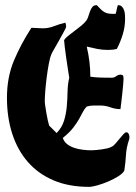

<svg xmlns="http://www.w3.org/2000/svg" viewBox="-20 -724 530 746"><path d="M356 -704Q366 -693 373 -686.5Q380 -680 387.5 -676Q395 -672 404.5 -671Q414 -670 429 -670Q432 -678 433.5 -687Q435 -696 438 -704Q448 -704 453.5 -698.5Q459 -693 462 -684.5Q465 -676 465.5 -667Q466 -658 466 -651Q466 -620 457 -590.5Q448 -561 434 -534Q419 -530 399 -530Q378 -530 357.5 -534Q337 -538 317 -543Q331 -484 331 -426Q352 -423 372.5 -422.5Q393 -422 414 -422Q424 -422 431.5 -428Q439 -434 449 -434Q451 -434 453.5 -433Q456 -432 458 -431Q460 -427 460 -417Q460 -411 458.5 -394.5Q457 -378 455 -359.5Q453 -341 451 -324Q449 -307 448 -300Q428 -300 409 -307Q390 -314 370 -314Q357 -314 343.5 -314Q330 -314 317 -310Q308 -301 302 -289Q296 -277 287.5 -262Q279 -247 265 -228.5Q251 -210 224 -188Q229 -173 241.5 -163.5Q254 -154 270 -149Q286 -144 303 -142Q320 -140 334 -140Q342 -140 353 -141Q364 -142 375 -143.5Q386 -145 396.5 -147.5Q407 -150 414 -154Q421 -157 429 -166.5Q437 -176 445 -185.5Q453 -195 459.5 -202.5Q466 -210 471 -210Q477 -210 480 -203.5Q483 -197 483 -192Q483 -186 482 -183Q471 -151 469.5 -122.5Q468 -94 463 -61Q457 -50 439.5 -39Q422 -28 401 -19Q380 -10 359 -4Q338 2 326 2Q247 2 187.5 -23.5Q128 -49 88 -95Q48 -141 27.5 -204.5Q7 -268 7 -344Q7 -423 33.5 -487Q60 -551 102 -616Q113 -616 124 -615Q135 -614 146 -614Q169 -614 190.5 -622.5Q212 -631 234 -636Q237 -628 237 -620Q237 -617 229 -602.5Q221 -588 211.5 -570.5Q202 -553 192.5 -537Q183 -521 180 -514Q174 -500 169.5 -475.5Q165 -451 161.5 -424Q158 -397 156 -371.5Q154 -346 154 -330Q154 -324 156 -311Q158 -298 160.5 -283Q163 -268 166 -255Q169 -242 171 -236L200 -207Q221 -229 229 -255.5Q237 -282 239.5 -310.5Q242 -339 242.5 -367.5Q243 -396 249 -422Q248 -429 244.5 -451Q241 -473 237.5 -497.5Q234 -522 231.5 -542.5Q229 -563 229 -568Q233 -575 244 -584Q255 -593 268.5 -603Q282 -613 295.5 -624Q309 -635 317 -646Q321 -653 324 -663Q327 -673 330.5 -682Q334 -691 339.5 -697.5Q345 -704 356 -704Z"/></svg>

Font: CAT Schmalfette Thannhaeuser
Style: Regular
Weight: 700
Designer: Peter Wiegel nach Herbert Thanhaeuser 1939/40
Foundry: CAT-Fonts, Peter Wiegel
Version: Version 1.000